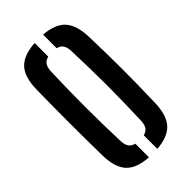

<svg xmlns="http://www.w3.org/2000/svg" viewBox="-247 -884 968 968"><g transform="rotate(-45 237.0 -399.5)"><path d="M207.5 7.5Q124.1 2.2 87.2 -37.9Q50.3 -78 48.5 -163.3Q47.5 -229.4 47 -287.6Q46.5 -345.8 46.5 -401.4Q46.5 -457 47 -514.7Q47.5 -572.5 48.5 -637.1Q50.3 -722 87.2 -762.1Q124.1 -802.2 207.5 -807.5V-710.2Q184.8 -705 174.8 -689.1Q164.8 -673.1 164.3 -642.5Q162 -577.5 161 -518.2Q160 -459 160 -401.8Q160 -344.6 161 -284.7Q162 -224.9 164.3 -157.8Q164.8 -127 174.8 -111Q184.8 -95 207.5 -89.8ZM267.5 7.3V-89.8Q290.3 -94.9 299.9 -110.9Q309.6 -127 310.1 -157.8Q312.3 -224 313.6 -283.4Q314.9 -342.8 314.9 -400.1Q314.9 -457.3 313.6 -517Q312.3 -576.6 310.1 -642.5Q309.6 -673.1 299.9 -689.1Q290.3 -705.1 267.5 -710.2V-807.3Q347.8 -801.4 384.2 -761.2Q420.6 -721 423.2 -637.1Q425.3 -572.2 426.2 -514.4Q427.1 -456.7 427.1 -400.9Q427.1 -345.2 426.2 -287.2Q425.3 -229.2 423.2 -163.3Q420.6 -78.8 384.2 -38.8Q347.8 1.2 267.5 7.3Z"/></g></svg>

Font: Big Shoulders Stencil Text Thin
Style: Regular
Weight: 100
Designer: Patric King
Foundry: XO Type Co
Version: Version 2.001